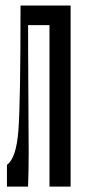

<svg xmlns="http://www.w3.org/2000/svg" viewBox="-20 -687 319 707"><path d="M5.6 -80V0H83.3Q85.6 -56.7 85.6 -124.4Q85.6 -192.2 84.4 -349.4Q83.3 -506.7 83.3 -666.7H55.6Q55.6 -310 47.8 -207.2Q40 -104.4 5.6 -80ZM162.2 -666.7V0H240V-666.7ZM64.4 -666.7V-594.4H180V-666.7Z"/></svg>

Font: Le Murmure
Style: Regular
Weight: 600
Width: 2
Designer: Jeremy Landes, Alexander Slobzheninov (Cyrillic)
Foundry: Velvetyne Type Foundry
Version: Version 1.0